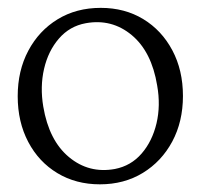

<svg xmlns="http://www.w3.org/2000/svg" viewBox="-20 -459 510 488"><path d="M236 -439Q297 -439 344 -410.5Q391 -382 418 -331.2Q445 -280.5 445 -215Q445 -150 417.8 -99.2Q390.5 -48.5 343 -19.5Q295.5 9.5 234 9.5Q173 9.5 125.8 -19Q78.5 -47.5 51.8 -98.2Q25 -149 25 -214.5Q25 -279.5 52 -330.2Q79 -381 126.5 -410Q174 -439 236 -439ZM272 -29.5Q313 -37.5 340 -68.8Q367 -100 377.8 -145.5Q388.5 -191 379.5 -241.5Q365.5 -327.5 314.8 -369.8Q264 -412 198 -400Q157 -392.5 129.8 -361Q102.5 -329.5 92 -284Q81.5 -238.5 90 -188Q104.5 -102 155.2 -59.8Q206 -17.5 272 -29.5Z"/></svg>

Font: Fraunces 144pt SuperSoft Light
Style: Regular
Weight: 300
Version: Version 1.000;[0bf87f6ff]